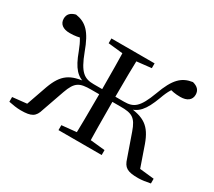

<svg xmlns="http://www.w3.org/2000/svg" viewBox="-106 -730 1043 936"><g transform="rotate(30 415.0 -261.5)"><path d="M17.1 0C39.4 4.6 63.7 8.6 85.7 8.6C145.7 8.6 165.4 -3.7 177.9 -46.9L221.9 -172.6C246 -240.2 268.2 -250.6 333.2 -250.6H415.2V-279.6H330.8C277.5 -279.6 249.5 -297.5 213.4 -394.1C178.9 -489.5 144.9 -521.8 86.4 -530.6C58.2 -523.4 43.9 -508.4 43.9 -483.8C43.9 -453.6 66.4 -436.9 103.9 -436.9C133.3 -436.9 154.2 -441.1 176.7 -448.4L128.6 -479.2C154.4 -452.1 168.2 -431.7 186.9 -382.7C216.7 -301.3 245.2 -270.4 297 -260.6L300.6 -270.6C208.7 -263.2 169.5 -237.3 138 -151.8L89.6 -13.4L144.8 -40.3L17.1 -26.6ZM813.9 0V-26.6L686.3 -40.3L740.6 -13.4L692.5 -151.8C661.8 -237.3 621.6 -263.2 529.6 -270.6L533.4 -260.6C586.9 -270.4 613.7 -301.3 644.3 -382.7C661.5 -431.7 676.1 -452.1 701.9 -479.2L656.2 -448.4C677.9 -441.1 697 -436.9 726.6 -436.9C763.9 -436.9 786.7 -453.6 786.7 -483.1C786.7 -508.4 772.3 -523.4 744.3 -530.6C685.8 -521.8 651.5 -489.5 617.1 -394.1C581 -297.5 555 -279.6 500.5 -279.6H415.2V-250.6H498C562.3 -250.6 585.1 -240.2 608.6 -172.6L652.6 -46.9C665.8 -3.7 684.8 8.6 745.8 8.6C766.5 8.6 790.9 4.6 813.9 0ZM374.9 0H455.5C453.5 -48.6 452.3 -160.1 452.3 -256.6V-274C452.3 -355.1 453.5 -467.4 455.5 -516H374.9C377.2 -467.4 378.2 -355.1 378.2 -274V-256.6C378.2 -160.1 377.2 -48.6 374.9 0ZM293.6 0H536.7V-27.8L431.3 -38.6H401.2L293.6 -27.8ZM293.6 -489.1 401.2 -477.4H431.3L536.7 -489.1V-516H293.6Z"/></g></svg>

Font: Source Han Serif CN VF
Style: Regular
Weight: 250
Designer: Ryoko NISHIZUKA 西塚涼子 (kana & ideographs); Frank Grießhammer (Latin, Greek & Cyrillic); Wenlong ZHANG 张文龙 (bopomofo); San
Foundry: Adobe
Version: Version 2.002;hotconv 1.1.0;makeotfexe 2.6.0